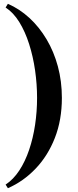

<svg xmlns="http://www.w3.org/2000/svg" viewBox="-20 -820 410 1010"><path d="M21.5 170 9.5 151Q50.5 124 81.5 76.8Q112.5 29.5 133.2 -31.8Q154 -93 164.5 -163Q175 -233 175 -305Q175 -377 164.5 -450Q154 -523 133.2 -588.2Q112.5 -653.5 81.5 -703.8Q50.5 -754 9.5 -780.5L21.5 -800Q82.5 -773.5 134.5 -725.8Q186.5 -678 225 -613.2Q263.5 -548.5 284.5 -470.5Q305.5 -392.5 305.5 -305Q305.5 -188.5 268.5 -94.2Q231.5 0 167.2 67.2Q103 134.5 21.5 170Z"/></svg>

Font: Bodoni Moda 9pt SemiBold
Style: Regular
Weight: 600
Designer: Owen Earl
Foundry: indestructible type
Version: Version 2.005